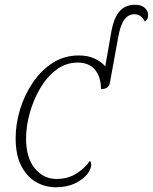

<svg xmlns="http://www.w3.org/2000/svg" viewBox="-20 -780 645 810"><path d="M216 10Q169 10 130.5 -13Q92 -36 69 -81.5Q46 -127 46 -197Q46 -257 64.5 -318Q83 -379 118 -431Q153 -483 202 -514.5Q251 -546 312 -546Q351 -546 379 -533Q407 -520 424 -500L450 -648Q461 -707 485.5 -733.5Q510 -760 550 -760Q576 -760 590.5 -747Q605 -734 605 -717Q605 -698 591 -689Q576 -720 547 -720Q522 -720 505.5 -698.5Q489 -677 480 -630L444 -433Q440 -404 406 -404Q406 -455 381 -485.5Q356 -516 308 -516Q258 -516 218 -486Q178 -456 149.5 -407.5Q121 -359 105.5 -303Q90 -247 90 -195Q90 -114 127 -69.5Q164 -25 218 -25Q266 -25 302 -47.5Q338 -70 359 -101Q365 -97 365 -86Q365 -66 347 -44Q329 -22 295.5 -6Q262 10 216 10Z"/></svg>

Font: Noto Serif ExtraLight
Style: Italic
Weight: 200
Italic angle: -12°
Designer: Monotype Design Team
Foundry: Monotype Imaging Inc.
Version: Version 2.014; ttfautohint (v1.8.4.7-5d5b)